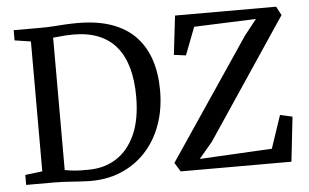

<svg xmlns="http://www.w3.org/2000/svg" viewBox="-52 -830 1478 919"><g transform="rotate(-5 687.0 -370.5)"><path d="M337.5 8Q319 7.5 298.5 6.2Q278 5 257 3.5Q236 2 215.2 1Q194.5 0 175 0H38.5V-48L121 -58V-682L43.5 -694V-743H174Q204.5 -743 233.5 -745Q262.5 -747 291.2 -748.8Q320 -750.5 350.5 -750.5Q446.5 -750.5 515.8 -725.5Q585 -700.5 629.2 -653.8Q673.5 -607 695 -541.5Q716.5 -476 716.5 -395Q716.5 -304 689.2 -229.2Q662 -154.5 611.8 -100.8Q561.5 -47 492 -18.5Q422.5 10 337.5 8ZM346.5 -46.5Q421 -47.5 478 -84.5Q535 -121.5 567.5 -194.2Q600 -267 600 -375.5Q600 -453.5 583.2 -513.5Q566.5 -573.5 532.5 -614.5Q498.5 -655.5 447 -676.5Q395.5 -697.5 326 -697.5Q305 -697.5 287.2 -696.2Q269.5 -695 254.5 -693.2Q239.5 -691.5 228.5 -691V-55Q248.5 -51 267.8 -49Q287 -47 306.5 -46.5Q326 -46 346.5 -46.5ZM781 0 754.5 -43 1145 -622 1203.5 -695.5 905.5 -684 854.5 -551 797 -558.5 819 -745.5H1304.5L1327 -703.5L942 -128.5L877 -51.5L1225 -70L1278 -227.5L1337 -214.5L1313 0Z"/></g></svg>

Font: Merriweather 24pt
Style: Regular
Weight: 400
Designer: Eben Sorkin
Foundry: Eben Sorkin
Version: Version 2.100